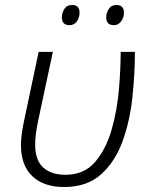

<svg xmlns="http://www.w3.org/2000/svg" viewBox="-20 -740 610 770"><path d="M237 10Q329 10 385.5 -41Q442 -92 471.5 -173.5Q501 -255 511 -349.5Q521 -444 521 -532H464Q464 -466 457 -382Q450 -298 427.5 -219.5Q405 -141 361 -90Q317 -39 242 -39Q186 -39 153.5 -68Q121 -97 121 -161Q121 -199 133 -256L192 -532H135L76 -253Q64 -196 64 -158Q64 -77 109.5 -33.5Q155 10 237 10ZM437 -639Q454 -639 465.5 -654Q477 -669 477 -689Q477 -720 447 -720Q426 -720 416 -704Q406 -688 406 -671Q406 -639 437 -639ZM259 -639Q277 -639 288 -654Q299 -669 299 -689Q299 -720 269 -720Q248 -720 238 -704Q228 -688 228 -671Q228 -639 259 -639Z"/></svg>

Font: Noto Sans UI Light
Style: Italic
Weight: 300
Italic angle: -12°
Designer: Monotype Design Team
Foundry: Monotype Imaging Inc.
Version: Version 1.901